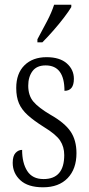

<svg xmlns="http://www.w3.org/2000/svg" viewBox="-20 -786 380 816"><path d="M163 10Q99 10 66.5 -20Q34 -50 34 -94Q34 -123 46 -136Q58 -149 74 -149Q74 -93 96 -59Q118 -25 165 -25Q253 -25 253 -127Q253 -162 235.5 -188.5Q218 -215 167 -246Q124 -273 98 -296.5Q72 -320 60.5 -347Q49 -374 49 -412Q49 -474 84 -508.5Q119 -543 178 -543Q234 -543 264 -516.5Q294 -490 294 -451Q294 -400 254 -400Q254 -508 174 -508Q136 -508 118 -483.5Q100 -459 100 -422Q100 -380 122 -354Q144 -328 195 -298Q255 -264 280 -227Q305 -190 305 -135Q305 -68 267.5 -29Q230 10 163 10ZM139 -619Q161 -660 180 -696Q199 -732 210 -766H283V-756Q273 -739 252.5 -712Q232 -685 207 -656.5Q182 -628 160 -606H139Z"/></svg>

Font: Noto Serif Ethiopic ExtraCondensed Light
Style: Regular
Weight: 300
Width: 2
Designer: Monotype Design Team
Foundry: Monotype Imaging Inc.
Version: Version 2.102; ttfautohint (v1.8.4.7-5d5b)